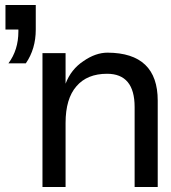

<svg xmlns="http://www.w3.org/2000/svg" viewBox="-20 -750 690 773"><path d="M522 3H615V-345Q615 -537 413 -538Q365 -538 316 -504Q266 -471 244 -413V-536H151V3H244V-255Q244 -353 288 -403Q331 -453 411 -453Q522 -453 522 -319ZM2 -631H54V-623Q54 -549 14 -495H84Q124 -553 124 -631V-730H2Z"/></svg>

Font: Sawarabi Gothic
Style: Regular
Weight: 400
Designer: mshio (mshio@users.sourceforge.jp)
Version: Version 20141215